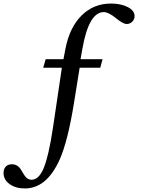

<svg xmlns="http://www.w3.org/2000/svg" viewBox="-113 -800 800 1080"><path d="M65 211Q106 211 133.5 144Q161 77 185 -82L235 -419H130L144 -467H244L255 -525Q278 -645 345.5 -712.5Q413 -780 511 -780Q568 -780 606 -760Q644 -740 644 -710Q644 -691 631 -678Q618 -665 600 -665Q579 -665 539 -698Q497 -732 471 -732Q386 -732 350 -523L340 -467H464L451 -419H335L304 -226Q269 -6 222 99Q149 260 27 260Q-25 260 -59 235.5Q-93 211 -93 173Q-93 150 -80.5 137Q-68 124 -46 124Q-12 124 7 158Q25 190 36.5 200.5Q48 211 65 211Z"/></svg>

Font: Libre Baskerville
Style: Regular
Weight: 400
Designer: Pablo Impallari, Rodrigo Fuenzalida
Foundry: Pablo Impallari, Rodrigo Fuenzalida
Version: Version 1.000